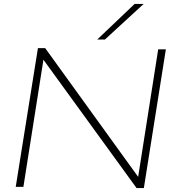

<svg xmlns="http://www.w3.org/2000/svg" viewBox="-20 -951 901 977"><path d="M60 0 173 -706H210L683 -51L785 -700H824L712 6H675L201 -647L99 0ZM475 -750 665 -931H711L514 -750Z"/></svg>

Font: Georama Extended ExtraLight
Style: Italic
Weight: 200
Width: 7
Italic angle: -9°
Designer: Jean-Baptiste Levee
Foundry: Production Type
Version: Version 1.000